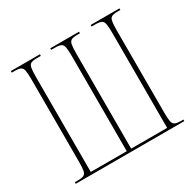

<svg xmlns="http://www.w3.org/2000/svg" viewBox="-155 -884 1072 1054"><g transform="rotate(-30 381.5 -357.0)"><path d="M36 0V-10H56Q81 -10 93 -16Q105 -22 108.5 -40.5Q112 -59 112 -98V-616Q112 -655 108.5 -673.5Q105 -692 93 -698Q81 -704 56 -704H37V-714H221V-704H196Q171 -704 159 -698Q147 -692 143.5 -673.5Q140 -655 140 -616V-15H368V-616Q368 -655 364.5 -673.5Q361 -692 349 -698Q337 -704 312 -704H287V-714H469V-704H452Q427 -704 415 -698Q403 -692 399.5 -673.5Q396 -655 396 -616V-15H624V-616Q624 -655 620.5 -673.5Q617 -692 605 -698Q593 -704 568 -704H543V-714H725V-704H708Q683 -704 671 -698Q659 -692 655.5 -673.5Q652 -655 652 -616V-98Q652 -59 655.5 -40.5Q659 -22 671 -16Q683 -10 708 -10H724V0Z"/></g></svg>

Font: Noto Serif Display ExtraCondensed Thin
Style: Regular
Weight: 100
Width: 2
Designer: Monotype Design Team
Foundry: Monotype Imaging Inc.
Version: Version 2.009